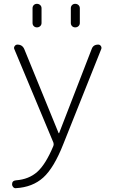

<svg xmlns="http://www.w3.org/2000/svg" viewBox="-20 -753 588 1003"><path d="M350 -710Q350 -720 356.5 -726.5Q363 -733 373 -733Q383 -733 390 -726.5Q397 -720 397 -710V-633Q397 -623 390 -616.5Q383 -610 373 -610Q363 -610 356.5 -616.5Q350 -623 350 -633ZM150 -710Q150 -720 156.5 -726.5Q163 -733 173 -733Q183 -733 190 -726.5Q197 -720 197 -710V-633Q197 -623 190 -616.5Q183 -610 173 -610Q163 -610 156.5 -616.5Q150 -623 150 -633ZM63 230Q55 231 49 224.5Q43 218 43 210Q43 191 63 189Q131 184 175 144.5Q219 105 259 9Q262 0 259 -8L55 -496Q51 -504 56.5 -512Q62 -520 71 -520Q97 -520 107 -496L286 -58Q286 -57 287 -57Q289 -57 289 -58L459 -497Q467 -520 493 -520Q502 -520 507 -512.5Q512 -505 509 -497L311 -1Q262 124 206 174.5Q150 225 63 230Z"/></svg>

Font: Rounded Mplus 1c Light
Style: Regular
Weight: 300
Version: Version 1.059.20150529